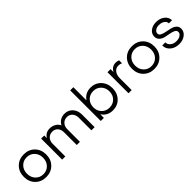

<svg xmlns="http://www.w3.org/2000/svg" viewBox="258 -1988 3261 3261"><g transform="rotate(-45 1888.5 -357.5)"><path d="M589 -252Q589 -133 513 -56.5Q437 20 319 20Q201 20 125.5 -56.5Q50 -133 50 -252Q50 -372 125.5 -448.5Q201 -525 319 -525Q438 -525 513.5 -448.5Q589 -372 589 -252ZM512 -252Q512 -340 457.5 -397.5Q403 -455 319 -455Q235 -455 180.5 -397.5Q126 -340 126 -252Q126 -164 180.5 -106.5Q235 -49 319 -49Q403 -49 457.5 -106.5Q512 -164 512 -252Z M794 -303V0H718V-505H792V-442Q843 -525 942 -525Q1004 -525 1052 -496Q1100 -467 1121 -419Q1145 -468 1191 -496Q1237 -524 1296 -524Q1385 -524 1441.5 -461.5Q1498 -399 1498 -302V0H1421V-303Q1421 -370 1383.5 -412.5Q1346 -455 1287 -455Q1224 -455 1184.5 -412.5Q1145 -370 1145 -303V0H1069V-303Q1069 -371 1032.5 -413Q996 -455 935 -455Q872 -455 833 -413Q794 -371 794 -303Z M1720 -87V0H1646V-735H1722V-420Q1755 -470 1806.5 -497.5Q1858 -525 1922 -525Q2035 -525 2108.5 -448Q2182 -371 2182 -252Q2182 -134 2108.5 -57Q2035 20 1922 20Q1790 20 1720 -87ZM2106 -252Q2106 -338 2051.5 -394.5Q1997 -451 1913 -451Q1829 -451 1774.5 -394.5Q1720 -338 1720 -252Q1720 -166 1774.5 -110Q1829 -54 1913 -54Q1997 -54 2051.5 -109.5Q2106 -165 2106 -252Z M2526 -523Q2558 -523 2594 -509V-439Q2559 -455 2519 -455Q2460 -455 2424 -407Q2388 -359 2388 -283V0H2312V-505H2386V-435Q2434 -523 2526 -523Z M3186 -252Q3186 -133 3110 -56.5Q3034 20 2916 20Q2798 20 2722.5 -56.5Q2647 -133 2647 -252Q2647 -372 2722.5 -448.5Q2798 -525 2916 -525Q3035 -525 3110.5 -448.5Q3186 -372 3186 -252ZM3109 -252Q3109 -340 3054.5 -397.5Q3000 -455 2916 -455Q2832 -455 2777.5 -397.5Q2723 -340 2723 -252Q2723 -164 2777.5 -106.5Q2832 -49 2916 -49Q3000 -49 3054.5 -106.5Q3109 -164 3109 -252Z M3514 20Q3417 20 3353.5 -33.5Q3290 -87 3291 -169H3365Q3365 -117 3407 -83Q3449 -49 3514 -49Q3572 -49 3610 -74.5Q3648 -100 3648 -138Q3648 -173 3612 -191.5Q3576 -210 3525 -219Q3474 -227 3423 -239Q3372 -251 3336.5 -284Q3301 -317 3301 -372Q3301 -438 3357 -481.5Q3413 -525 3495 -525Q3588 -525 3649.5 -476.5Q3711 -428 3711 -354L3636 -355Q3636 -399 3595.5 -427Q3555 -455 3493 -455Q3444 -455 3409.5 -430.5Q3375 -406 3375 -370Q3375 -336 3410.5 -317.5Q3446 -299 3497 -290Q3548 -280 3599.5 -268Q3651 -256 3686.5 -225Q3722 -194 3722 -143Q3722 -73 3663 -26.5Q3604 20 3514 20Z"/></g></svg>

Font: Metropolitano
Style: Regular
Weight: 400
Designer: Fonts by Alex Slobzheninov & Chris M. Simpson / Changes by Cristiano Sobral
Foundry: Fonts by Alex Slobzheninov & Chris M. Simpson / Changes by Cristiano Sobral
Version: Version 1.00;August 30, 2020;FontCreator 13.0.0.2681 64-bit